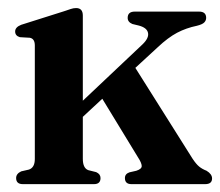

<svg xmlns="http://www.w3.org/2000/svg" viewBox="-20 -468 559 488"><path d="M38 0Q21 0 21 -15.5Q21 -26.5 34 -32.5L53.5 -37Q68.5 -42 68.5 -64V-352.5Q68.5 -369.5 56 -372L30.5 -373.5Q18.5 -377 18.5 -388Q18.5 -399 34 -405L143 -439.5Q153.5 -443 160 -445.2Q166.5 -447.5 173.5 -447.5Q190.5 -447.5 190.5 -428.5V-212L342.5 -355.5Q359 -371.5 356.2 -384.5Q353.5 -397.5 333 -403L316.5 -407Q304.5 -412 304.5 -422.5Q304.5 -438.5 322.5 -438.5H486Q504 -438.5 504 -422.5Q504 -416 499.2 -411Q494.5 -406 480.5 -402.5Q453.5 -397 430.2 -384.8Q407 -372.5 381 -348L324 -295.5L469.5 -64.5Q478.5 -51 486 -44.8Q493.5 -38.5 505 -34Q519 -25.5 519 -14.5Q519 0 501.5 0H314Q297.5 0 297.5 -15.5Q297.5 -26 309 -30L326.5 -34Q340.5 -38.5 340.2 -46.2Q340 -54 330.5 -68.5L240 -217L190.5 -171V-64.5Q190.5 -40.5 204.5 -35.5L224.5 -30.5Q235.5 -25.5 235.5 -15.5Q235.5 0 219 0Z"/></svg>

Font: Fraunces 144pt S050 SemiBold
Style: Regular
Weight: 600
Version: Version 1.000; ttfautohint (v1.8.3)